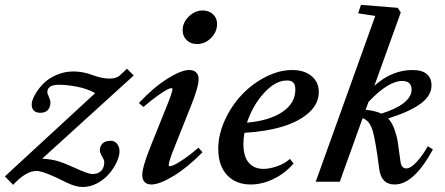

<svg xmlns="http://www.w3.org/2000/svg" viewBox="-67 -745 1822 787"><path d="M422.9 -125Q422.9 -105 411.1 -80.1Q399.4 -55.2 379.9 -32.2Q360.4 -9.3 331.5 6.1Q302.7 21.5 272 21.5Q242.7 21.5 206.5 3.4Q111.8 -44.4 83 -44.4Q39.1 -44.4 -13.2 12.7L-46.9 -22L323.2 -363.3Q291 -381.3 250 -389.4Q209 -397.5 174.3 -397.5Q127 -397.5 127 -366.7Q127 -361.3 133.3 -348.1Q139.6 -335 139.6 -325.2Q139.6 -306.2 129.4 -294.4Q119.1 -282.7 98.6 -282.7Q63 -282.7 63 -317.4Q63 -331.5 74.2 -353Q85.4 -374.5 105.7 -397.2Q126 -419.9 160.4 -436Q194.8 -452.1 234.9 -452.1Q273.4 -452.1 313 -437Q351.6 -422.9 381.3 -422.9Q409.7 -422.9 423.8 -435.5L453.6 -463.4L481 -435.5L106 -94.7Q146 -92.3 174.3 -83.3Q202.6 -74.2 238.3 -57.6Q293.5 -31.7 311.5 -31.7Q335 -31.7 347.7 -44.7Q360.4 -57.6 360.4 -81.5Q360.4 -88.9 351.3 -103.8Q342.3 -118.7 342.3 -129.9Q342.3 -145 353 -156.5Q363.8 -168 387.2 -168Q402.8 -168 412.8 -155.5Q422.9 -143.1 422.9 -125Z M739.7 -564.5Q714.4 -564.5 698 -580.6Q681.6 -596.7 681.6 -621.1Q681.6 -652.8 707 -677.5Q732.4 -702.1 763.7 -702.1Q789.6 -702.1 806.2 -686.5Q822.8 -670.9 822.8 -646.5Q822.8 -614.7 798.3 -589.6Q773.9 -564.5 739.7 -564.5ZM553.2 11.2Q535.6 11.2 525.9 1.2Q516.1 -8.8 516.1 -27.3Q516.1 -59.6 549.3 -142.6L613.3 -301.8Q640.1 -367.7 640.1 -379.9Q640.1 -383.8 635.3 -383.8Q629.9 -383.8 616.7 -377Q603.5 -370.1 577.9 -351.8Q552.2 -333.5 521 -306.6L502.4 -322.8Q561 -385.7 618.4 -421.9Q675.8 -458 708 -458Q726.6 -458 736.8 -448.5Q747.1 -439 747.1 -420.9Q747.1 -387.7 713.9 -306.2L648.4 -142.1Q624.5 -83 624.5 -67.4Q624.5 -63.5 627.9 -63.5Q634.3 -63.5 647.5 -69.3Q660.6 -75.2 687.5 -93.5Q714.4 -111.8 746.6 -139.6L763.2 -121.1Q701.2 -58.1 644 -23.4Q586.9 11.2 553.2 11.2Z M960.4 11.2Q899.4 11.2 863.5 -27.6Q827.6 -66.4 827.6 -135.3Q827.6 -192.9 854.5 -252Q881.3 -311 923.6 -356Q965.8 -400.9 1021.2 -429.4Q1076.7 -458 1130.9 -458Q1180.2 -458 1210 -433.3Q1239.7 -408.7 1239.7 -367.7Q1239.7 -320.3 1199.7 -283.7Q1159.7 -247.1 1091.6 -226.3Q1023.4 -205.6 935.1 -200.7Q930.7 -177.2 930.7 -155.3Q930.7 -103.5 952.6 -78.1Q974.6 -52.7 1013.2 -52.7Q1037.6 -52.7 1068.8 -63.5Q1100.1 -74.2 1121.6 -93.8L1136.2 -74.7Q1102.5 -35.2 1055.2 -12Q1007.8 11.2 960.4 11.2ZM1108.9 -415Q1062.5 -415.5 1015.6 -364.3Q968.8 -313 945.3 -242.2Q1038.1 -250.5 1090.8 -286.4Q1143.6 -322.3 1143.6 -377.9Q1143.6 -397.9 1135 -406.7Q1126.5 -415.5 1108.9 -415Z M1227.1 0 1471.2 -679.7 1400.9 -690.4 1412.6 -725.1 1563.5 -712.9 1575.7 -693.8 1467.3 -393.1Q1539.1 -458 1624 -458Q1662.6 -458 1682.1 -441.7Q1701.7 -425.3 1701.7 -395Q1701.7 -353 1657.5 -320.3Q1613.3 -287.6 1523.9 -259.3Q1539.6 -243.7 1549.6 -215.6Q1559.6 -187.5 1563.2 -164.1Q1566.9 -140.6 1573.7 -88.9Q1575.7 -69.8 1581.8 -62.3Q1587.9 -54.7 1598.6 -54.7Q1616.2 -54.7 1639.9 -80.1Q1663.6 -105.5 1686.5 -145.5L1707.5 -132.8Q1672.4 -66.4 1632.3 -27.6Q1592.3 11.2 1550.3 11.2Q1495.6 11.2 1487.3 -52.7Q1473.1 -165.5 1460.9 -208Q1448.7 -250.5 1419.4 -260.7L1325.7 0ZM1581.5 -413.1Q1524.4 -413.1 1443.4 -327.1L1431.6 -294.9Q1472.2 -291 1496.1 -279.3Q1556.6 -297.9 1588.4 -323.2Q1620.1 -348.6 1620.1 -377.4Q1620.1 -413.1 1581.5 -413.1Z"/></svg>

Font: Elstob 8pt SemiBold
Style: Italic
Weight: 600
Italic angle: -20°
Designer: Peter S. Baker
Version: Version 1.015